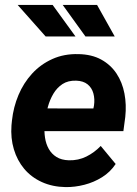

<svg xmlns="http://www.w3.org/2000/svg" viewBox="-20 -761 564 791"><path d="M250 9.8Q195.8 8.8 152.3 -11Q108.9 -30.8 79.8 -65.4Q50.8 -100.1 37.1 -146Q23.4 -191.9 27.3 -244.6L29.3 -264.6Q35.2 -319.8 56.2 -369.6Q77.1 -419.4 112.3 -457.8Q147.5 -496.1 195.6 -517.8Q243.7 -539.6 302.7 -538.1Q357.9 -537.1 397 -515.6Q436 -494.1 460 -458Q483.9 -421.9 492.7 -375.7Q501.5 -329.6 496.1 -279.3L488.3 -220.7H80.1L95.2 -314.5L364.7 -314L367.2 -326.2Q371.1 -353 364.7 -376.2Q358.4 -399.4 340.8 -413.6Q323.2 -427.7 293.9 -428.7Q260.3 -429.7 237.3 -414.6Q214.4 -399.4 199.7 -374.5Q185.1 -349.6 177.2 -320.6Q169.4 -291.5 166 -264.6L164.1 -245.1Q161.6 -219.2 165.5 -193.6Q169.4 -168 180.9 -147.5Q192.4 -127 212.6 -114.3Q232.9 -101.6 263.7 -100.6Q302.7 -99.6 335.7 -116Q368.7 -132.3 395 -159.7L456.5 -85.4Q434.6 -52.2 400.6 -31Q366.7 -9.8 327.6 0.2Q288.6 10.3 250 9.8ZM291 -610.8 196.8 -740.7H52.7L168 -610.8ZM452.6 -610.8 379.9 -740.7H238.3L332 -610.8Z"/></svg>

Font: Roboto
Style: Bold Italic
Weight: 700
Italic angle: -12°
Designer: Christian Robertson
Foundry: Google
Version: Version 3.0